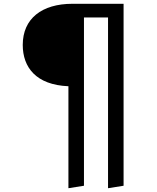

<svg xmlns="http://www.w3.org/2000/svg" viewBox="-20 -763 826 1013"><path d="M362 -743C201 -743 100 -665 100 -526C100 -408 170 -315 341 -308V230L423 217V-671H550V230L632 217V-743Z"/></svg>

Font: Glow Sans SC Normal Book
Style: Regular
Weight: 500
Designer: Ryoko NISHIZUKA (kana, bopomofo & ideographs); Paul D. Hunt (Latin, Greek & Cyrillic); Sandoll Communications, Soo-young
Version: Version 0.93